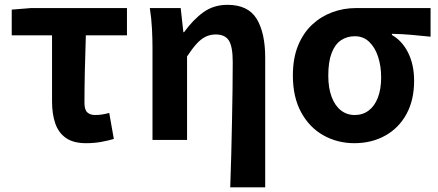

<svg xmlns="http://www.w3.org/2000/svg" viewBox="-20 -594 1861 815"><path d="M345.6 13.8Q291.8 13.8 260.1 -8.2Q228.4 -30.2 214.7 -69.9Q200.9 -109.6 200.9 -163.7V-444.1H29.8V-553.2L111.9 -559.8H518.9V-444.1H344.4Q341.8 -366.2 340.1 -291.4Q338.5 -216.7 338.5 -157.7Q338.5 -128.1 350.5 -117Q362.6 -105.8 382.9 -105.8Q398 -105.8 412.4 -107.9Q426.7 -110 443.7 -114.6L463.2 -4.2Q439.6 2.9 409.7 8.3Q379.7 13.8 345.6 13.8Z M957.3 201.1Q959.9 135.1 961.6 63Q963.2 -9 964.8 -79.8Q966.4 -150.6 967.1 -214.8Q967.9 -278.9 967.9 -330.9Q967.9 -396 951.6 -421.9Q935.3 -447.7 895.7 -447.7Q872.7 -447.7 853 -438.2Q833.3 -428.7 814.6 -408.2Q795.9 -387.7 774 -354.4V0H627.3V-392.9Q627.3 -426.4 625.2 -470.4Q623.1 -514.3 616 -559.8H747L758.4 -457.2H761.2Q799.2 -510 843 -541.8Q886.8 -573.5 945.5 -573.5Q1032.9 -573.5 1069.3 -514.3Q1105.7 -455 1105.7 -349.1V201.1Z M1484.1 13.8Q1412.6 13.8 1353.3 -19.3Q1294 -52.3 1258.6 -116.7Q1223.2 -181.1 1223.2 -273.4Q1223.2 -346.7 1245.2 -400.5Q1267.2 -454.2 1305 -489.4Q1342.9 -524.6 1390.9 -542.2Q1438.9 -559.8 1491 -559.8H1807.7V-438.2Q1761.7 -442.7 1724.9 -446.2Q1688 -449.6 1643.6 -450.4V-445.6Q1687.9 -420.1 1712.8 -369.5Q1737.8 -318.8 1737.8 -250.8Q1737.8 -168.7 1705.1 -109.3Q1672.4 -50 1614.8 -18.1Q1557.3 13.8 1484.1 13.8ZM1485.6 -105.8Q1519.9 -105.8 1545 -124.8Q1570.1 -143.7 1584 -179.6Q1597.9 -215.4 1597.9 -265.6Q1597.9 -313.5 1584.9 -353.1Q1572 -392.7 1547.1 -416.4Q1522.2 -440.2 1486.1 -440.2Q1452.8 -440.2 1427.3 -423Q1401.9 -405.9 1387.7 -368.9Q1373.5 -331.9 1373.5 -273.4Q1373.5 -220.9 1387.6 -183.1Q1401.7 -145.3 1427 -125.6Q1452.3 -105.8 1485.6 -105.8Z"/></svg>

Font: Noto Sans TC Thin
Style: Regular
Weight: 100
Designer: Ryoko NISHIZUKA 西塚涼子 (kana, bopomofo & ideographs); Paul D. Hunt (Latin, Greek & Cyrillic); Sandoll Communications 산돌커뮤니
Foundry: Adobe
Version: Version 2.004-H2;hotconv 1.0.118;makeotfexe 2.5.65603